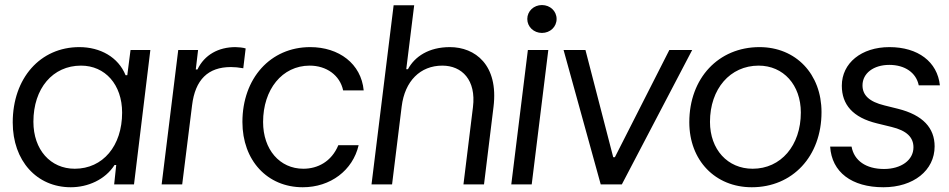

<svg xmlns="http://www.w3.org/2000/svg" viewBox="-20 -749 3854 780"><path d="M267.6 11.7C336.9 11.7 407.2 -19 445.3 -78.6H452.1L443.8 0H524.4L590.8 -545.9H510.3L497.1 -443.4H490.2C460.4 -517.1 387.2 -557.6 302.2 -557.6C143.6 -557.6 31.7 -431.6 31.7 -251.5C31.7 -95.7 129.4 11.7 267.6 11.7ZM115.7 -254.4C115.7 -390.1 194.3 -482.4 309.1 -482.4C407.2 -482.4 476.1 -405.3 476.1 -291.5C476.1 -156.2 397.9 -63.5 283.7 -63.5C185.1 -63.5 115.7 -140.6 115.7 -254.4Z M636.7 0H720.2L760.3 -321.3C772.9 -425.3 825.2 -476.6 918 -476.6C932.6 -476.6 949.7 -475.1 968.3 -471.7L978 -552.2C968.3 -555.7 947.3 -557.6 936.5 -557.6C867.7 -557.6 810.5 -526.4 782.2 -466.8H775.4L784.7 -545.9H704.1Z M1210 11.7C1322.3 11.7 1413.1 -56.6 1437 -159.2H1354.5C1326.7 -92.3 1270.5 -63.5 1212.4 -63.5C1116.2 -63.5 1048.8 -141.6 1048.8 -253.4C1048.8 -385.3 1126 -482.4 1238.3 -482.4C1305.7 -482.4 1360.8 -443.8 1374 -381.8H1457.5C1447.3 -490.2 1356.9 -557.6 1240.2 -557.6C1078.6 -557.6 964.8 -430.7 964.8 -253.4C964.8 -97.2 1065.9 11.7 1210 11.7Z M1489.3 0H1572.8L1611.8 -316.4C1624.5 -419.9 1687.5 -482.4 1776.9 -482.4C1856.9 -482.4 1915 -423.8 1901.4 -314L1862.8 0H1946.3L1984.9 -314.9C2005.9 -485.8 1909.7 -557.6 1807.6 -557.6C1722.2 -557.6 1665 -519.5 1637.2 -467.8H1630.4L1662.6 -727.5H1579.1Z M2057.1 0H2140.1L2207.5 -545.9H2124.5ZM2122.1 -671.9C2122.1 -640.1 2148.4 -615.2 2181.6 -615.2C2215.3 -615.2 2241.2 -640.1 2241.2 -671.9C2241.2 -703.6 2215.3 -728.5 2181.6 -728.5C2148.4 -728.5 2122.1 -703.6 2122.1 -671.9Z M2420.4 0H2506.3L2792 -545.9H2699.2L2478 -110.4H2471.2L2358.4 -545.9H2269.5Z M3034.2 11.7C3199.7 11.7 3317.4 -113.8 3317.4 -293.5C3317.4 -448.7 3212.9 -557.6 3065.4 -557.6C2898.9 -557.6 2780.3 -431.6 2780.3 -252.4C2780.3 -97.2 2885.7 11.7 3034.2 11.7ZM2864.3 -253.9C2864.3 -388.2 2946.3 -482.4 3062 -482.4C3162.6 -482.4 3233.4 -403.8 3233.4 -292C3233.4 -157.7 3152.3 -63.5 3037.6 -63.5C2936 -63.5 2864.3 -141.6 2864.3 -253.9Z M3568.8 11.7C3690.9 11.7 3776.9 -56.6 3776.9 -154.3C3776.9 -229 3729.5 -281.7 3627.9 -307.1L3572.8 -320.8C3511.2 -335.9 3483.9 -362.3 3483.9 -402.3C3483.9 -451.2 3528.8 -485.4 3592.8 -485.4C3656.2 -485.4 3702.1 -453.6 3712.4 -402.3H3798.3C3788.1 -498 3709.5 -557.6 3593.3 -557.6C3479.5 -557.6 3399.9 -492.7 3399.9 -400.9C3399.9 -324.2 3444.3 -271.5 3543.5 -247.6L3601.6 -233.4C3664.1 -218.3 3690.9 -190.9 3690.9 -150.4C3690.9 -98.6 3641.1 -62.5 3571.3 -62.5C3498.5 -62.5 3449.7 -96.2 3439.5 -153.3H3352.5C3358.9 -49.8 3439.9 11.7 3568.8 11.7Z"/></svg>

Font: Guggenheim Sans Display
Style: Italic
Weight: 400
Italic angle: -7°
Designer: Modified by Tom Baber under direction of Pentagram Design 2023
Foundry: rsms
Version: Version 1.001;Glyphs 3.1.2 (3151)